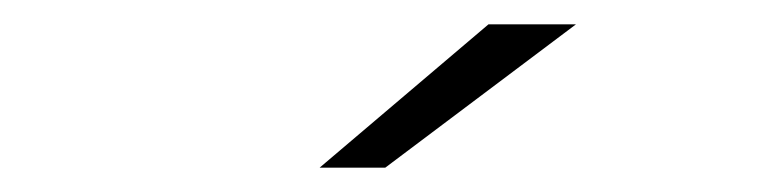

<svg xmlns="http://www.w3.org/2000/svg" viewBox="-20 -745 640 158"><path d="M382 -725H454L297 -607H243Z"/></svg>

Font: Hilab Light
Style: Regular
Weight: 300
Designer: Cristianderson Lima
Foundry: Cristianderson
Version: Version 1.0